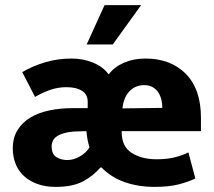

<svg xmlns="http://www.w3.org/2000/svg" viewBox="-20 -720 839 751"><path d="M421 -546H319L389 -700H532ZM766 -207H456V-203Q456 -147 495 -122Q534 -97 593 -97Q634 -97 665 -105Q696 -113 717 -124L744 -22Q718 -9 679.5 1Q641 11 584 11Q521 11 468 -7.5Q415 -26 377 -65H373Q345 -32 304.5 -10.5Q264 11 198 11Q156 11 124.5 -1Q93 -13 72 -33Q51 -53 40.5 -80.5Q30 -108 30 -139Q30 -181 48.5 -211Q67 -241 98.5 -260Q130 -279 172.5 -288Q215 -297 263 -297H323V-323Q323 -350 301 -364.5Q279 -379 240 -379Q210 -379 181 -370Q152 -361 117 -341L67 -438Q108 -462 157 -476.5Q206 -491 260 -491Q305 -491 344 -475Q383 -459 404 -430H406Q427 -458 464.5 -474.5Q502 -491 549 -491Q648 -491 707 -431Q766 -371 766 -260ZM182 -148Q182 -117 200.5 -105.5Q219 -94 243 -94Q269 -94 294 -109Q319 -124 330 -144Q321 -172 318 -207L281 -206Q253 -205 234 -200Q215 -195 203.5 -187.5Q192 -180 187 -169.5Q182 -159 182 -148ZM615 -298Q615 -315 611 -331Q607 -347 598.5 -359.5Q590 -372 576.5 -379.5Q563 -387 544 -387Q509 -387 486 -362.5Q463 -338 459 -296Z"/></svg>

Font: Mukta ExtraBold
Style: Regular
Weight: 800
Designer: Girish Dalvi and Yashodeep Gholap
Foundry: Ek Type
Version: Version 2.538;PS 1.002;hotconv 16.6.51;makeotf.lib2.5.65220;